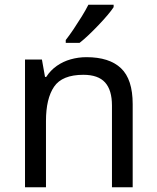

<svg xmlns="http://www.w3.org/2000/svg" viewBox="-20 -786 658 806"><path d="M343 -546Q439 -546 488 -499.5Q537 -453 537 -349V0H450V-343Q450 -408 421 -440Q392 -472 330 -472Q241 -472 207 -422Q173 -372 173 -278V0H85V-536H156L169 -463H174Q192 -491 218.5 -509.5Q245 -528 277 -537Q309 -546 343 -546ZM457 -756Q448 -742 431 -722Q414 -702 393.5 -680.5Q373 -659 352.5 -639.5Q332 -620 314 -606H256V-618Q271 -637 288.5 -663Q306 -689 323 -716.5Q340 -744 351 -766H457Z"/></svg>

Font: Noto Sans Khmer
Style: Regular
Weight: 400
Designer: Danh Hong and the Monotype Design Team
Foundry: Monotype Imaging Inc.
Version: Version 2.003